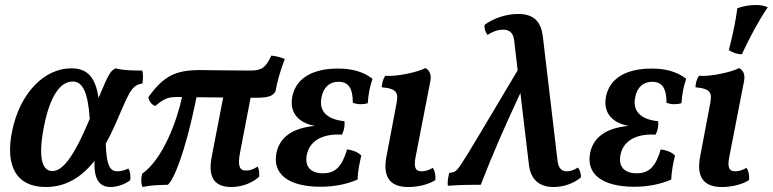

<svg xmlns="http://www.w3.org/2000/svg" viewBox="-20 -741 3099 770"><path d="M550 -458C513 -458 469 -459 445 -467C424 -459 417 -448 375 -348C363 -436 326 -467 266 -467C157 -467 60 -367 29 -217C-1 -73 47 9 164 9C243 9 306 -29 359 -96C356 -30 374 9 423 9C448 9 480 -1 502 -18C505 -36 502 -53 495 -65C483 -60 468 -54 451 -54C425 -54 407 -69 404 -165C417 -188 429 -212 441 -239C494 -358 503 -400 551 -406C554 -425 555 -445 550 -458ZM190 -55C151 -55 131 -103 156 -232C183 -371 229 -414 271 -414C310 -414 332 -376 340 -265C340 -264 339 -263 339 -262C272 -102 228 -55 190 -55Z M1068 -518C1046 -470 1030 -458 983 -458C897 -458 813 -460 783 -460C688 -460 637 -439 575 -351C578 -336 588 -320 603 -316C639 -347 655 -352 694 -352H710C691 -262 636 -105 550 -44C545 -25 545 -4 552 9C583 2 614 1 653 0C674 -17 720 -114 768 -351C799 -351 835 -350 875 -350L829 -112C813 -28 841 9 908 9C953 9 994 -9 1019 -32C1021 -47 1019 -63 1013 -73C997 -62 982 -57 967 -57C941 -57 932 -74 943 -131L985 -349H1008C1063 -349 1076 -359 1085 -375C1091 -411 1105 -461 1122 -504C1109 -511 1087 -516 1068 -518Z M1338 -413C1378 -413 1395 -386 1395 -329C1414 -321 1439 -322 1455 -327C1457 -361 1463 -394 1474 -425C1436 -454 1392 -466 1335 -466C1236 -466 1169 -429 1153 -357C1139 -294 1172 -249 1243 -236C1152 -228 1102 -190 1089 -129C1071 -44 1136 8 1266 8C1316 8 1369 -1 1414 -21C1415 -54 1422 -88 1429 -117C1417 -131 1393 -139 1372 -142C1352 -75 1327 -46 1275 -46C1226 -46 1202 -73 1210 -118C1219 -170 1265 -206 1351 -201C1360 -217 1364 -239 1361 -255C1290 -262 1259 -296 1269 -349C1277 -392 1302 -413 1338 -413Z M1617 9C1663 9 1704 -4 1726 -19C1728 -38 1724 -55 1716 -68C1701 -59 1685 -54 1671 -54C1644 -54 1639 -72 1647 -113L1706 -416C1711 -443 1702 -460 1686 -468C1659 -453 1574 -433 1525 -437C1516 -424 1512 -408 1511 -391C1577 -385 1578 -366 1569 -320L1530 -114C1514 -32 1543 9 1617 9Z M2298 -69C2280 -58 2266 -54 2254 -54C2233 -54 2220 -65 2216 -96L2157 -595C2150 -650 2125 -685 2058 -685C2009 -685 1957 -667 1923 -641C1922 -625 1927 -612 1935 -601C1957 -615 1977 -622 1997 -622C2022 -622 2038 -611 2042 -579L2056 -459C1935 -256 1858 -125 1830 -83C1811 -54 1803 -49 1782 -48C1777 -31 1774 -11 1776 4C1830 0 1875 0 1908 0C1959 -131 2005 -235 2067 -368L2101 -82C2107 -27 2137 9 2200 9C2242 9 2282 -6 2310 -30C2310 -45 2306 -58 2298 -69Z M2596 -413C2636 -413 2653 -386 2653 -329C2672 -321 2697 -322 2713 -327C2715 -361 2721 -394 2732 -425C2694 -454 2650 -466 2593 -466C2494 -466 2427 -429 2411 -357C2397 -294 2430 -249 2501 -236C2410 -228 2360 -190 2347 -129C2329 -44 2394 8 2524 8C2574 8 2627 -1 2672 -21C2673 -54 2680 -88 2687 -117C2675 -131 2651 -139 2630 -142C2610 -75 2585 -46 2533 -46C2484 -46 2460 -73 2468 -118C2477 -170 2523 -206 2609 -201C2618 -217 2622 -239 2619 -255C2548 -262 2517 -296 2527 -349C2535 -392 2560 -413 2596 -413Z M2955 -523C2985 -588 3023 -659 3059 -712C3046 -718 3029 -721 3011 -721C2988 -721 2962 -717 2937 -708C2931 -661 2920 -606 2903 -540C2917 -530 2936 -524 2955 -523ZM2875 9C2921 9 2962 -4 2984 -19C2986 -38 2982 -55 2974 -68C2959 -59 2943 -54 2929 -54C2902 -54 2897 -72 2905 -113L2964 -416C2969 -443 2960 -460 2944 -468C2917 -453 2832 -433 2783 -437C2774 -424 2770 -408 2769 -391C2835 -385 2836 -366 2827 -320L2788 -114C2772 -32 2801 9 2875 9Z"/></svg>

Font: Vollkorn Semibold
Style: Italic
Weight: 600
Italic angle: -11°
Designer: Friedrich Althausen
Foundry: Friedrich Althausen
Version: Version 4.015;PS 004.015;hotconv 1.0.88;makeotf.lib2.5.64775